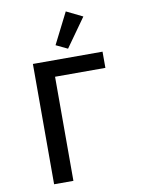

<svg xmlns="http://www.w3.org/2000/svg" viewBox="-102 -1029 804 1097"><g transform="rotate(-10 300.0 -480.5)"><path d="M121 -698H525V-604H233V0H121ZM334 -749 267 -781 358 -961 452 -915Z"/></g></svg>

Font: IBM Plaex Mono Medium
Style: Regular
Weight: 500
Designer: Mike Abbink, Paul van der Laan, Pieter van Rosmalen
Foundry: Bold Monday
Version: Version 2.003